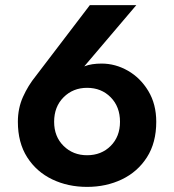

<svg xmlns="http://www.w3.org/2000/svg" viewBox="-20 -718 681 752"><path d="M332 -698 120 -420Q90 -383 70 -338.5Q50 -294 50 -241Q50 -159 86.5 -102Q123 -45 184.5 -15.5Q246 14 321 14Q396 14 457.5 -15.5Q519 -45 555.5 -102Q592 -159 592 -241Q592 -310 561 -361.5Q530 -413 481 -441Q432 -469 378 -469Q359 -469 342 -466.5Q325 -464 310 -458L514 -698ZM192 -241Q192 -300 229 -337Q266 -374 321 -374Q377 -374 413.5 -337Q450 -300 450 -241Q450 -183 413.5 -146.5Q377 -110 321 -110Q266 -110 229 -146.5Q192 -183 192 -241Z"/></svg>

Font: Jost-600-Semi-PL
Style: Regular
Weight: 600
Version: Version 3.300; ttfautohint (v0.97) -l 8 -r 50 -G 200 -x 14 -